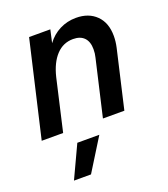

<svg xmlns="http://www.w3.org/2000/svg" viewBox="-137 -607 826 943"><g transform="rotate(-20 276.0 -136.0)"><path d="M514 -363Q514 -334 507 -303L437 0H325L393 -294Q398 -313 398 -336Q398 -375 378 -396Q358 -417 320 -417Q268 -417 232 -378.5Q196 -340 179 -270L117 0H5L121 -500H232L217 -433Q244 -470 283.5 -490Q323 -510 369 -510Q435 -510 474.5 -471Q514 -432 514 -363ZM176 238H87L166 69H281Z"/></g></svg>

Font: CBA Beacon Sans Bold
Style: Italic
Weight: 700
Italic angle: -13°
Designer: Wei Huang
Foundry: Wei Huang
Version: Version 1.002